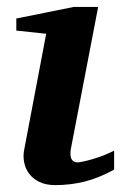

<svg xmlns="http://www.w3.org/2000/svg" viewBox="-20 -520 350 552"><path d="M308.1 -32.2Q263.2 -7.8 222.7 2.2Q182.1 12.2 139.2 12.2Q111.8 12.2 93 2.9Q74.2 -6.3 63.5 -21Q52.7 -35.6 49.3 -54Q45.9 -72.3 49.8 -90.8L112.8 -422.9L26.9 -432.1V-466.8L191.9 -500H262.2L185.1 -99.1Q183.1 -90.3 182.6 -82Q182.1 -73.7 183.8 -67.4Q185.5 -61 190.4 -57.1Q195.3 -53.2 204.1 -53.2Q208 -53.2 219.5 -55.7Q231 -58.1 246.1 -62.5Q261.2 -66.9 277.6 -73.2Q293.9 -79.6 308.1 -86.9Z"/></svg>

Font: Charis SIL Afr
Style: Bold Italic
Weight: 700
Italic angle: -11°
Foundry: SIL International
Version: Version 5.000